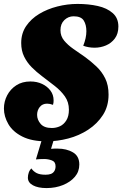

<svg xmlns="http://www.w3.org/2000/svg" viewBox="-22 -700 623 978"><path d="M215 20Q140 20 91.5 -4.5Q43 -29 20.5 -68Q-2 -107 -2 -147Q-2 -183 14.5 -214.5Q31 -246 61 -265.5Q91 -285 133 -285Q166 -285 192.5 -272.5Q219 -260 235 -238.5Q251 -217 251 -189Q251 -184 250.5 -178Q250 -172 248 -166Q240 -169 232.5 -170.5Q225 -172 218 -172Q194 -172 180.5 -155Q167 -138 167 -115Q167 -90 185 -69Q203 -48 242 -48Q264 -48 283.5 -57Q303 -66 316 -87Q329 -108 329 -141Q329 -180 308.5 -209Q288 -238 256.5 -262.5Q225 -287 192 -312Q164 -333 140 -357Q116 -381 101 -411.5Q86 -442 86 -481Q86 -530 111 -567Q136 -604 177.5 -629Q219 -654 270 -667Q321 -680 373 -680Q429 -680 476 -669.5Q523 -659 552 -633.5Q581 -608 581 -565Q581 -528 563 -504Q545 -480 517.5 -468.5Q490 -457 460 -457Q445 -457 430 -459.5Q415 -462 402 -467Q410 -487 414 -505.5Q418 -524 418 -541Q418 -574 404.5 -595.5Q391 -617 353 -617Q326 -617 306 -598Q286 -579 286 -546Q286 -516 304.5 -493.5Q323 -471 351.5 -451Q380 -431 412 -409Q442 -387 469.5 -361Q497 -335 514 -300.5Q531 -266 531 -218Q531 -159 502.5 -114.5Q474 -70 427.5 -39.5Q381 -9 325.5 5.5Q270 20 215 20ZM215 258Q172 258 146 244Q120 230 120 205Q120 192 124.5 179Q129 166 138 158Q148 173 164.5 181.5Q181 190 210 190Q226 190 237 186Q248 182 254.5 172Q261 162 261 147Q261 124 242 117Q223 110 203 110Q191 110 181 110.5Q171 111 161 112L198 -11H259L238 58Q246 57 255.5 57Q265 57 272 57Q317 57 349.5 76Q382 95 382 138Q382 174 359.5 200.5Q337 227 299 242.5Q261 258 215 258Z"/></svg>

Font: Sansita Swashed Light ExtraBold
Style: Regular
Weight: 800
Version: Version 1.003